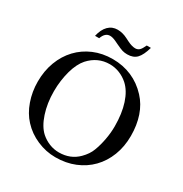

<svg xmlns="http://www.w3.org/2000/svg" viewBox="-195 -1000 1112 1164"><g transform="rotate(30 361.0 -418.0)"><path d="M361 -676Q433 -676 494.5 -649.5Q556 -623 604 -571Q646 -526 667 -464Q688 -402 688 -327Q688 -252 663.5 -189Q639 -126 595 -81Q551 -36 490 -11Q429 14 355 14Q289 14 226.5 -13Q164 -40 120 -88Q79 -132 56.5 -196Q34 -260 34 -331Q34 -406 58 -469.5Q82 -533 125.5 -579Q169 -625 229 -650.5Q289 -676 361 -676ZM361 -640Q277 -640 218 -575Q202 -557 189 -531Q176 -505 167 -472.5Q158 -440 153 -403.5Q148 -367 148 -329Q148 -245 171 -175.5Q194 -106 233 -71Q259 -48 291.5 -35Q324 -22 359 -22Q439 -22 492 -75Q527 -110 541 -148Q556 -187 565 -235Q574 -283 574 -328Q574 -418 552 -485.5Q530 -553 489 -590Q462 -614 429 -627Q396 -640 361 -640ZM526 -850Q510 -793 486.5 -768.5Q463 -744 421 -744Q402 -744 386.5 -748.5Q371 -753 340 -768L317 -779Q293 -790 276 -790Q241 -790 225 -744H196Q207 -793 233 -819Q259 -845 297 -845Q332 -845 367 -827L391 -815Q405 -808 419 -804Q433 -800 444 -800Q461 -800 472.5 -810.5Q484 -821 497 -850Z"/></g></svg>

Font: Klingon pIqaD Mandel
Style: Regular
Weight: 400
Width: 0
Designer: Mike Neff (qa'vaj)
Foundry: Mike Neff and Michael Everson
Version: Version 2.003